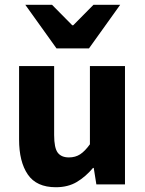

<svg xmlns="http://www.w3.org/2000/svg" viewBox="-20 -773 608 805"><path d="M214 12Q133 12 96.5 -41.5Q60 -95 60 -188V-496H207V-207Q207 -153 222 -133Q237 -113 269 -113Q296 -113 316 -126Q336 -139 357 -168V-496H504V0H384L373 -69H370Q339 -32 302 -10Q265 12 214 12ZM217 -570 86 -753H198L283 -667H287L372 -753H484L353 -570Z"/></svg>

Font: Source Sans 3 ExtraLight
Style: Bold
Weight: 700
Version: Version 3.052;hotconv 1.1.0;makeotfexe 2.6.0